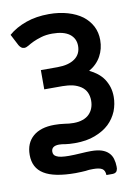

<svg xmlns="http://www.w3.org/2000/svg" viewBox="-100 -796 765 1060"><g transform="rotate(-10 283.0 -266.0)"><path d="M408.7 199.2Q407.7 173.3 392.6 163.6Q377.4 153.8 342.3 153.8Q327.1 153.8 320.8 154.3Q317.9 154.3 311 155.3Q304.2 156.2 300.8 156.7Q291 157.2 276.4 158.2Q258.8 159.2 243.7 159.2Q123 159.2 66.9 124Q10.7 89.8 10.7 16.6Q10.7 -49.8 53.7 -86.9Q96.2 -123.5 173.3 -123.5Q202.6 -123.5 230 -119.6Q255.4 -115.2 280.8 -115.2Q310.1 -115.2 331.5 -123Q353.5 -130.4 367.7 -144.5Q382.8 -159.7 389.6 -178.2Q397 -197.3 397 -220.2Q397 -246.1 387.2 -267.1Q377.9 -286.6 358.4 -300.3Q337.4 -314 314 -319.8Q285.6 -326.2 255.4 -326.2H152.8V-434.1H246.1Q308.1 -434.1 343.3 -459Q378.4 -483.9 378.4 -530.3Q378.4 -572.3 345.7 -597.2Q312.5 -621.6 249.5 -621.6Q214.4 -621.6 187 -613.3Q159.2 -605 141.6 -596.7Q120.1 -586.4 108.9 -579.1Q95.2 -570.8 85 -570.8Q74.7 -570.8 67.9 -576.2Q61 -581.5 55.2 -590.8L22 -654.8Q62 -689.9 121.6 -710.9Q178.2 -731 250 -731Q307.1 -731 355.5 -716.8Q402.3 -703.1 436 -678.2Q468.3 -653.3 486.8 -618.2Q504.4 -583 504.4 -541.5Q504.4 -491.2 481.9 -450.7Q459 -409.2 414.6 -383.8Q439 -372.6 459 -356.9Q480 -340.3 493.7 -320.3Q507.8 -298.8 515.6 -274.4Q523.4 -249.5 523.4 -219.2Q523.4 -179.2 508.3 -139.6Q491.2 -99.1 461.4 -70.8Q430.7 -41.5 381.8 -22.9Q335 -4.4 268.6 -4.4Q255.4 -4.4 238.8 -5.4Q227.5 -5.9 215.8 -7.8Q213.4 -8.3 206.5 -9.3Q199.7 -10.3 196.8 -10.7Q185.1 -11.7 180.2 -11.7Q158.2 -11.7 147 -2.9Q136.7 5.4 136.7 21Q136.7 30.8 141.1 37.6Q145 44.4 154.8 48.8Q165.5 54.7 182.1 56.6Q200.7 59.1 223.6 59.1Q252.9 59.1 289.6 56.6Q325.2 54.2 346.7 54.2Q383.8 54.2 407.2 62Q430.7 69.8 445.3 84.5Q460 99.1 465.8 119.1Q472.2 141.1 472.2 163.1Q472.2 171.4 471.7 175.3Q471.2 178.7 467.8 187Q464.8 192.4 459.5 195.3Q453.1 199.2 443.4 199.2Z"/></g></svg>

Font: Lato-SemiBold
Style: Bold
Weight: 500
Designer: Lukasz Dziedzic with Adam Twardoch and Botio Nikoltchev
Foundry: tyPoland Lukasz Dziedzic
Version: ""